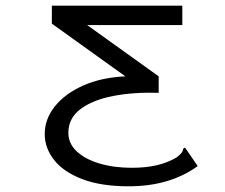

<svg xmlns="http://www.w3.org/2000/svg" viewBox="-20 -477 790 674"><path d="M432 177Q334 177 268 151.5Q202 126 169.5 84Q137 42 137 -6Q137 -59 172.5 -103.5Q208 -148 271.5 -176.5Q335 -205 420 -209L162 -394V-457H620V-389H286L537 -209V-151Q449 -154 377 -140Q305 -126 262.5 -94Q220 -62 220 -11Q220 27 249.5 54.5Q279 82 329.5 97Q380 112 443 112Q492 112 530.5 103Q569 94 601 75Q613 65 617.5 59.5Q622 54 623 45L629 41L635 49L674 106Q576 177 432 177Z"/></svg>

Font: Inconsolata ExtraExpanded
Style: Regular
Weight: 400
Width: 8
Monospace: yes
Designer: Raph Levien, Cyreal, Brenton Simpson
Foundry: Raph Levien, Cyreal, Google
Version: Version 3.000; ttfautohint (v1.8.2.53-6de2)